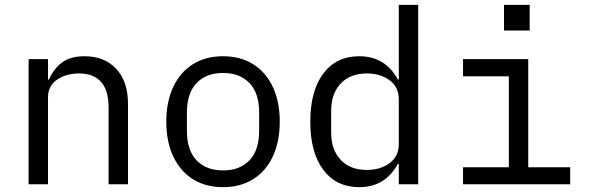

<svg xmlns="http://www.w3.org/2000/svg" viewBox="-20 -760 2440 792"><path d="M98 0V-516H178V-432H182Q201 -476 235.5 -502Q270 -528 329 -528Q411 -528 459.5 -476Q508 -424 508 -331V0H428V-317Q428 -387 397 -422Q366 -457 306 -457Q253 -457 215.5 -431.5Q178 -406 178 -358V0Z M666 -258Q666 -340 694.5 -401Q723 -462 775.5 -495Q828 -528 900 -528Q972 -528 1024.5 -495Q1077 -462 1105.5 -401Q1134 -340 1134 -258Q1134 -176 1105.5 -115Q1077 -54 1024.5 -21Q972 12 900 12Q828 12 775.5 -21Q723 -54 694.5 -115Q666 -176 666 -258ZM1049 -221V-295Q1049 -376 1009 -417.5Q969 -459 900 -459Q831 -459 791 -417.5Q751 -376 751 -295V-221Q751 -140 791 -98.5Q831 -57 900 -57Q969 -57 1009 -98.5Q1049 -140 1049 -221Z M1625 -84H1621Q1596 -37 1556 -12.5Q1516 12 1462 12Q1367 12 1313.5 -59.5Q1260 -131 1260 -258Q1260 -385 1313.5 -456.5Q1367 -528 1462 -528Q1516 -528 1556 -503.5Q1596 -479 1621 -432H1625V-740H1705V0H1625ZM1625 -165V-351Q1625 -401 1587 -429Q1549 -457 1493 -457Q1424 -457 1385 -415Q1346 -373 1346 -302V-214Q1346 -143 1385 -101Q1424 -59 1493 -59Q1549 -59 1587 -87Q1625 -115 1625 -165Z M1890 -70H2079V-445H1890V-516H2159V-70H2332V0H1890ZM2165 -740V-634H2059V-740Z"/></svg>

Font: iA Writer Duo V
Style: Regular
Weight: 400
Designer: Mike Abbink, Paul van der Laan, Pieter van Rosmalen, Oliver Reichenstein
Foundry: Information Architects Inc.
Version: Version 2.000